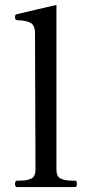

<svg xmlns="http://www.w3.org/2000/svg" viewBox="-20 -760 367 779"><path d="M49 -1Q41 -1 41 -14Q41 -27 49 -27H61Q90 -27 107 -35.5Q124 -44 124 -71L122 -626Q122 -657 104.5 -667Q87 -677 51 -678Q44 -678 42.5 -682Q41 -686 41 -693Q41 -700 47 -702Q77 -709 129 -721.5Q181 -734 209 -740V-71Q209 -44 226.5 -35.5Q244 -27 273 -27H285Q292 -27 292 -14Q292 -1 285 -1Z"/></svg>

Font: Shippori Mincho Medium
Style: Regular
Weight: 500
Designer: FONTDASU
Foundry: FONTDASU / Google Inc. / but / Adobe
Version: Version 3.110; ttfautohint (v1.8.3)